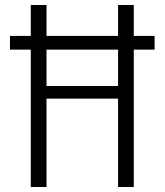

<svg xmlns="http://www.w3.org/2000/svg" viewBox="-20 -750 660 770"><path d="M600 -606H516.5V-730H453.5V-606H166.5V-730H103.5V-606H20V-551H103.5V0H166.5V-354.5H453.5V0H516.5V-551H600ZM166.5 -405V-551H453.5V-405Z"/></svg>

Font: Monaspace Argon ExtraLight
Style: Regular
Weight: 200
Designer: Riley Cran & the Lettermatic Team
Foundry: Lettermatic
Version: Version 1.000 (Monaspace Argon)